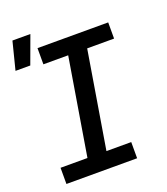

<svg xmlns="http://www.w3.org/2000/svg" viewBox="-148 -923 895 1026"><g transform="rotate(-20 300.0 -409.5)"><path d="M454 0H52V-92H205L296 -643H155V-735H557V-643H404L313 -92H454ZM3 -661 43 -819H145L87 -661Z"/></g></svg>

Font: Iosevka SmBd Ex Obl
Style: Regular
Weight: 600
Width: 7
Italic angle: -9°
Monospace: yes
Designer: Belleve Invis
Foundry: Belleve Invis
Version: Version 32.5.0; ttfautohint (v1.8.4)